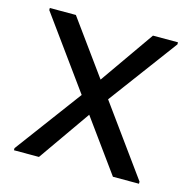

<svg xmlns="http://www.w3.org/2000/svg" viewBox="-86 -628 704 712"><g transform="rotate(15 266.0 -272.0)"><path d="M408 0 240 -232 20 -536V-544H120L288 -312L508 -8V0ZM28 0V-8L248 -304L416 -544H512V-536L292 -240L124 0Z"/></g></svg>

Font: Kufam
Style: Regular
Weight: 400
Designer: Wael Morcos, Artur Schmal
Foundry: Original Type
Version: Version 1.301; ttfautohint (v1.8.3)